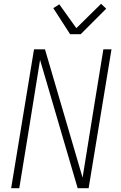

<svg xmlns="http://www.w3.org/2000/svg" viewBox="-20 -996 640 1016"><path d="M39 0 160 -735H218L417 -56Q433 -152 448 -248.5Q463 -345 479 -441L527 -735H570L449 0H391L192 -679Q176 -583 161 -486.5Q146 -390 130 -294L82 0ZM351 -815 262 -953 294 -973 384 -847 515 -976 542 -950 407 -815Z"/></svg>

Font: Iosevka Extralight Extended
Style: Italic
Weight: 200
Width: 7
Italic angle: -9°
Monospace: yes
Designer: Belleve Invis
Foundry: Belleve Invis
Version: Version 32.5.0; ttfautohint (v1.8.4)